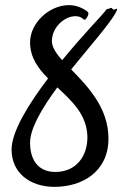

<svg xmlns="http://www.w3.org/2000/svg" viewBox="-20 -719 481 747"><path d="M427 -664C436 -680 441 -690 426 -682C417 -678 417 -693 408 -687C399 -681 398 -690 387 -673C382 -665 304 -585 222 -485C198 -511 182 -536 182 -559C182 -614 232 -656 273 -656C285 -656 295 -653 304 -645C310 -639 314 -643 320 -654C326 -664 325 -670 319 -675C297 -691 273 -699 248 -699C172 -699 97 -630 97 -554C97 -496 128 -453 167 -414C91 -314 25 -207 25 -137C25 -47 96 8 192 8C299 8 402 -50 402 -180C402 -300 321 -383 257 -449C329 -538 402 -621 427 -664ZM320 -184C320 -113 278 -50 195 -50C138 -50 97 -86 97 -164C97 -220 144 -299 203 -379C260 -326 320 -271 320 -184Z"/></svg>

Font: Oregano
Style: Regular
Weight: 400
Designer: Astigmatic (AOETI)
Foundry: Astigmatic (AOETI)
Version: Version 1.000